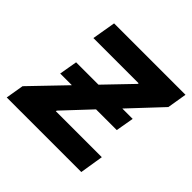

<svg xmlns="http://www.w3.org/2000/svg" viewBox="-149 -682 817 817"><g transform="rotate(45 260.0 -273.0)"><path d="M-4.9 0 8.8 -81.5 348.1 -434.6 349.6 -439.5H77.1L95.2 -545.9H524.9L510.3 -457.5L185.5 -111.3L184.1 -106.4H460.9L443.8 0ZM84 -232.9 98.1 -314.5H438.5L424.3 -232.9Z"/></g></svg>

Font: Inter Tight SemiBold
Style: Italic
Weight: 600
Italic angle: -9.39999°
Designer: Rasmus Andersson
Foundry: rsms
Version: Version 3.004